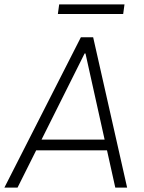

<svg xmlns="http://www.w3.org/2000/svg" viewBox="-36 -856 656 876"><path d="M-16 0 333 -686H389L544 0H490L354 -612H350L44 0ZM105 -170 112 -219H476L469 -170ZM228 -792 234 -836H532L526 -792Z"/></svg>

Font: Chivo Mono Medium Thin
Style: Italic
Weight: 250
Italic angle: -8.05°
Monospace: yes
Version: Version 1.008